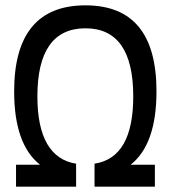

<svg xmlns="http://www.w3.org/2000/svg" viewBox="-20 -699 640 719"><path d="M300 -593C419 -593 479 -508 479 -338C479 -185 431 -101 334 -86V0H560V-82H469C534 -133 566 -225 566 -357C566 -572 477 -679 300 -679C123 -679 33 -572 33 -357C33 -227 64 -134 130 -82H40V0H265V-86C169 -101 120 -186 120 -338C120 -507 180 -593 300 -593Z"/></svg>

Font: LT Wave Mono
Style: Regular
Weight: 400
Designer: Daniel Lyons
Version: Version 2.5 (Glyphs App)